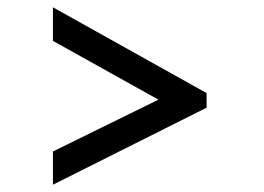

<svg xmlns="http://www.w3.org/2000/svg" viewBox="-20 -560 724 526"><path d="M546 -265 125 -54V-145L414 -287L125 -448V-540L546 -305Z"/></svg>

Font: Ekushey Lal Sabuj
Style: Bold
Weight: 700
Designer: Al Mamun Sumon
Foundry: Al Mamun Sumon
Version: Version 1.0